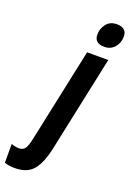

<svg xmlns="http://www.w3.org/2000/svg" viewBox="-309 -829 775 1133"><g transform="rotate(20 78.5 -262.0)"><path d="M130 -667Q130 -705 153 -734.5Q176 -764 218 -764Q248 -764 264.5 -750.5Q281 -737 281 -710Q281 -669 256.5 -641Q232 -613 193 -613Q130 -613 130 -667ZM-124 230V112Q-116 116 -101.5 119Q-87 122 -77 122Q-50 122 -37.5 103.5Q-25 85 -15 36L109 -548H242L116 46Q96 145 58 192.5Q20 240 -58 240Q-98 240 -124 230Z"/></g></svg>

Font: Noto Sans Display Ex Bold Cond
Style: Italic
Weight: 800
Width: 3
Italic angle: -12°
Designer: Monotype Design team
Foundry: Monotype Imaging Inc.
Version: Version 1.000